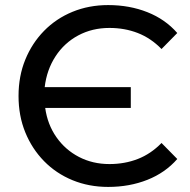

<svg xmlns="http://www.w3.org/2000/svg" viewBox="-20 -728 748 756"><path d="M406 8Q330 8 265.5 -18.5Q201 -45 153.5 -93.5Q106 -142 79.5 -207Q53 -272 53 -350Q53 -428 79.5 -493Q106 -558 153.5 -606.5Q201 -655 265.5 -681.5Q330 -708 406 -708Q490 -708 560.5 -680Q631 -652 678 -598L616 -535Q574 -578 522.5 -598Q471 -618 411 -618Q343 -618 288 -588.5Q233 -559 198.5 -506Q164 -453 156 -385H495V-303H158Q167 -238 202 -188Q237 -138 291 -110Q345 -82 411 -82Q471 -82 522.5 -102Q574 -122 616 -165L678 -102Q631 -48 560.5 -20Q490 8 406 8Z"/></svg>

Font: Montserrat Medium
Style: Regular
Weight: 500
Designer: Julieta Ulanovsky
Foundry: Julieta Ulanovsky
Version: Version 9.000; ttfautohint (v1.8.4.7-5d5b)